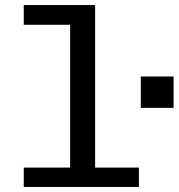

<svg xmlns="http://www.w3.org/2000/svg" viewBox="-20 -741 708 761"><path d="M258 0V-642.8H74.2V-721H357V0ZM74.2 0V-76.8H530.5V0ZM538 -313.5V-437.8H668V-313.5Z"/></svg>

Font: Chivo Mono Medium
Style: Regular
Weight: 500
Monospace: yes
Designer: Hector Gatti
Foundry: Omnibus-Type
Version: Version 1.008